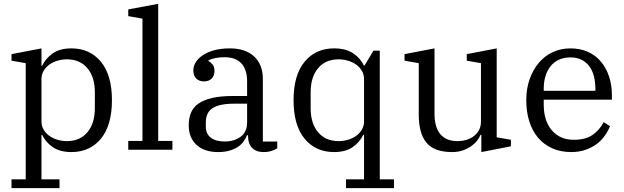

<svg xmlns="http://www.w3.org/2000/svg" viewBox="-20 -780 3252 1000"><path d="M40 154H114V-451L40 -464V-498L196 -528V-438H200Q217 -475 254 -501.5Q291 -528 352 -528Q448 -528 505.5 -458.5Q563 -389 563 -258Q563 -127 505.5 -57.5Q448 12 352 12Q292 12 254.5 -14Q217 -40 200 -77H196V154H290V200H40ZM328 -45Q397 -45 435.5 -91.5Q474 -138 474 -216V-300Q474 -378 435.5 -424.5Q397 -471 328 -471Q304 -471 280 -464Q256 -457 237.5 -444Q219 -431 207.5 -411.5Q196 -392 196 -368V-148Q196 -124 207.5 -104.5Q219 -85 237.5 -72Q256 -59 280 -52Q304 -45 328 -45Z M648 -46H722V-683L648 -696V-731L804 -760V-46H878V0H648Z M1116 12Q1044 12 1003.5 -25.5Q963 -63 963 -128Q963 -165 975 -193.5Q987 -222 1014.5 -241Q1042 -260 1086 -270Q1130 -280 1193 -280H1267V-356Q1267 -417 1237.5 -449.5Q1208 -482 1149 -482Q1123 -482 1101 -477.5Q1079 -473 1065 -465V-463Q1076 -457 1086.5 -445Q1097 -433 1097 -411Q1097 -385 1082 -370.5Q1067 -356 1042 -356Q1018 -356 1002.5 -370.5Q987 -385 987 -414Q987 -436 1000 -456.5Q1013 -477 1037 -493Q1061 -509 1096.5 -518.5Q1132 -528 1177 -528Q1258 -528 1303.5 -486Q1349 -444 1349 -368V-43H1424V-8Q1413 0 1394.5 6Q1376 12 1353 12Q1314 12 1293 -10Q1272 -32 1272 -69V-76H1267Q1260 -59 1248.5 -43Q1237 -27 1219 -15Q1201 -3 1175.5 4.5Q1150 12 1116 12ZM1151 -43Q1199 -43 1233 -67.5Q1267 -92 1267 -143V-240H1202Q1159 -240 1130 -233.5Q1101 -227 1084 -214.5Q1067 -202 1059.5 -184Q1052 -166 1052 -142V-121Q1052 -83 1078 -63Q1104 -43 1151 -43Z M1782 154H1876V-78H1872Q1855 -41 1818 -14.5Q1781 12 1720 12Q1624 12 1566.5 -57.5Q1509 -127 1509 -258Q1509 -389 1566.5 -458.5Q1624 -528 1720 -528Q1782 -528 1820 -502Q1858 -476 1875 -439H1879L1925 -516H1958V154H2032V200H1782ZM1744 -45Q1768 -45 1792 -52Q1816 -59 1834.5 -72Q1853 -85 1864.5 -104.5Q1876 -124 1876 -148V-368Q1876 -392 1864.5 -411.5Q1853 -431 1834.5 -444Q1816 -457 1792 -464Q1768 -471 1744 -471Q1675 -471 1636.5 -424.5Q1598 -378 1598 -300V-216Q1598 -138 1636.5 -91.5Q1675 -45 1744 -45Z M2335 12Q2242 12 2201.5 -36.5Q2161 -85 2161 -183V-451L2087 -464V-498L2243 -528V-190Q2243 -45 2364 -45Q2386 -45 2407.5 -51Q2429 -57 2446.5 -70Q2464 -83 2474.5 -102Q2485 -121 2485 -147V-451L2411 -464V-498L2567 -528V-65L2641 -52V-18L2487 12V-78H2483Q2477 -63 2464.5 -47Q2452 -31 2433.5 -18Q2415 -5 2390 3.5Q2365 12 2335 12Z M2955 12Q2900 12 2856.5 -7.5Q2813 -27 2783 -62Q2753 -97 2737 -147Q2721 -197 2721 -258Q2721 -318 2738.5 -367.5Q2756 -417 2786.5 -453Q2817 -489 2859 -508.5Q2901 -528 2951 -528Q3002 -528 3042 -510Q3082 -492 3109.5 -459.5Q3137 -427 3152 -382Q3167 -337 3167 -284V-261H2812V-235Q2812 -150 2854.5 -101Q2897 -52 2968 -52Q3030 -52 3066.5 -77.5Q3103 -103 3124 -144L3157 -123Q3147 -97 3129.5 -72.5Q3112 -48 3087 -29.5Q3062 -11 3029 0.5Q2996 12 2955 12ZM2812 -307H3081V-317Q3081 -352 3073.5 -382Q3066 -412 3050 -434Q3034 -456 3009.5 -468.5Q2985 -481 2951 -481Q2917 -481 2891 -469Q2865 -457 2847.5 -435Q2830 -413 2821 -383.5Q2812 -354 2812 -319Z"/></svg>

Font: IBM Plex Serif
Style: Regular
Weight: 400
Designer: Mike Abbink, Paul van der Laan, Pieter van Rosmalen
Foundry: Bold Monday
Version: Version 3.001